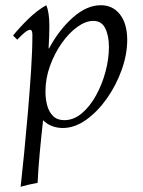

<svg xmlns="http://www.w3.org/2000/svg" viewBox="-20 -475 546 735"><path d="M59 240Q65 186 72.5 110.5Q80 35 87 -47Q94 -129 99 -206Q104 -283 104 -341Q104 -361 95 -361Q81 -361 46 -323L30 -339Q56 -371 89.5 -403.5Q123 -436 157 -455Q163 -442 166 -421.5Q169 -401 169 -376Q169 -337 166 -290H168Q206 -361 259 -408Q312 -455 366 -455Q412 -455 439.5 -419.5Q467 -384 467 -322Q467 -267 446 -208Q425 -149 389.5 -98.5Q354 -48 310 -16.5Q266 15 220 15Q199 15 179 7.5Q159 0 145 -15Q138 46 132 111.5Q126 177 124 225Q90 231 59 240ZM226 -15Q262 -15 293 -41Q324 -67 347.5 -109.5Q371 -152 384 -201Q397 -250 397 -295Q397 -338 383 -366.5Q369 -395 337 -395Q308 -395 276 -372Q244 -349 216.5 -310Q189 -271 171.5 -223Q154 -175 154 -124Q154 -97 160.5 -72Q167 -47 183 -31Q199 -15 226 -15Z"/></svg>

Font: Bona Nova SC
Style: Italic
Weight: 400
Italic angle: -4°
Designer: Mateusz Machalski
Foundry: Capitalics
Version: Version 4.001; ttfautohint (v1.8.4.7-5d5b)